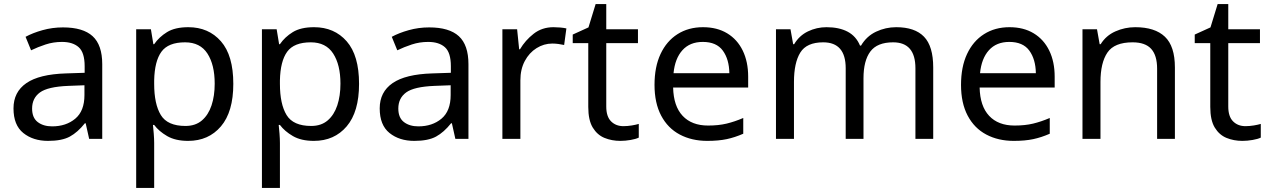

<svg xmlns="http://www.w3.org/2000/svg" viewBox="-20 -679 6208 939"><path d="M288 -545Q386 -545 433 -502Q480 -459 480 -365V0H416L399 -76H395Q360 -32 321.5 -11Q283 10 215 10Q142 10 94 -28.5Q46 -67 46 -149Q46 -229 109 -272.5Q172 -316 303 -320L394 -323V-355Q394 -422 365 -448Q336 -474 283 -474Q241 -474 203 -461.5Q165 -449 132 -433L105 -499Q140 -518 188 -531.5Q236 -545 288 -545ZM314 -259Q214 -255 175.5 -227Q137 -199 137 -148Q137 -103 164.5 -82Q192 -61 235 -61Q303 -61 348 -98.5Q393 -136 393 -214V-262Z M901 -546Q1000 -546 1060.5 -477Q1121 -408 1121 -269Q1121 -132 1060.5 -61Q1000 10 900 10Q838 10 797.5 -13.5Q757 -37 734 -68H728Q730 -51 732 -25Q734 1 734 20V240H646V-536H718L730 -463H734Q758 -498 797 -522Q836 -546 901 -546ZM885 -472Q803 -472 769.5 -426Q736 -380 734 -286V-269Q734 -170 766.5 -116.5Q799 -63 887 -63Q936 -63 967.5 -90Q999 -117 1014.5 -163.5Q1030 -210 1030 -270Q1030 -362 994.5 -417Q959 -472 885 -472Z M1516 -546Q1615 -546 1675.5 -477Q1736 -408 1736 -269Q1736 -132 1675.5 -61Q1615 10 1515 10Q1453 10 1412.5 -13.5Q1372 -37 1349 -68H1343Q1345 -51 1347 -25Q1349 1 1349 20V240H1261V-536H1333L1345 -463H1349Q1373 -498 1412 -522Q1451 -546 1516 -546ZM1500 -472Q1418 -472 1384.5 -426Q1351 -380 1349 -286V-269Q1349 -170 1381.5 -116.5Q1414 -63 1502 -63Q1551 -63 1582.5 -90Q1614 -117 1629.5 -163.5Q1645 -210 1645 -270Q1645 -362 1609.5 -417Q1574 -472 1500 -472Z M2079 -545Q2177 -545 2224 -502Q2271 -459 2271 -365V0H2207L2190 -76H2186Q2151 -32 2112.5 -11Q2074 10 2006 10Q1933 10 1885 -28.5Q1837 -67 1837 -149Q1837 -229 1900 -272.5Q1963 -316 2094 -320L2185 -323V-355Q2185 -422 2156 -448Q2127 -474 2074 -474Q2032 -474 1994 -461.5Q1956 -449 1923 -433L1896 -499Q1931 -518 1979 -531.5Q2027 -545 2079 -545ZM2105 -259Q2005 -255 1966.5 -227Q1928 -199 1928 -148Q1928 -103 1955.5 -82Q1983 -61 2026 -61Q2094 -61 2139 -98.5Q2184 -136 2184 -214V-262Z M2687 -546Q2702 -546 2719.5 -544.5Q2737 -543 2750 -540L2739 -459Q2726 -462 2710.5 -464Q2695 -466 2681 -466Q2640 -466 2604 -443.5Q2568 -421 2546.5 -380.5Q2525 -340 2525 -286V0H2437V-536H2509L2519 -438H2523Q2549 -482 2590 -514Q2631 -546 2687 -546Z M3029 -62Q3049 -62 3070 -65.5Q3091 -69 3104 -73V-6Q3090 1 3064 5.5Q3038 10 3014 10Q2972 10 2936.5 -4.5Q2901 -19 2879 -55Q2857 -91 2857 -156V-468H2781V-510L2858 -545L2893 -659H2945V-536H3100V-468H2945V-158Q2945 -109 2968.5 -85.5Q2992 -62 3029 -62Z M3418 -546Q3487 -546 3536.5 -516Q3586 -486 3612.5 -431.5Q3639 -377 3639 -304V-251H3272Q3274 -160 3318.5 -112.5Q3363 -65 3443 -65Q3494 -65 3533.5 -74.5Q3573 -84 3615 -102V-25Q3574 -7 3534 1.5Q3494 10 3439 10Q3363 10 3304.5 -21Q3246 -52 3213.5 -113.5Q3181 -175 3181 -264Q3181 -352 3210.5 -415Q3240 -478 3293.5 -512Q3347 -546 3418 -546ZM3417 -474Q3354 -474 3317.5 -433.5Q3281 -393 3274 -321H3547Q3546 -389 3515 -431.5Q3484 -474 3417 -474Z M4363 -546Q4454 -546 4499 -499.5Q4544 -453 4544 -349V0H4457V-345Q4457 -472 4348 -472Q4270 -472 4236.5 -427Q4203 -382 4203 -296V0H4116V-345Q4116 -472 4006 -472Q3925 -472 3894 -422Q3863 -372 3863 -278V0H3775V-536H3846L3859 -463H3864Q3889 -505 3931.5 -525.5Q3974 -546 4022 -546Q4084 -546 4125.5 -524Q4167 -502 4186 -456H4191Q4218 -502 4264.5 -524Q4311 -546 4363 -546Z M4917 -546Q4986 -546 5035.5 -516Q5085 -486 5111.5 -431.5Q5138 -377 5138 -304V-251H4771Q4773 -160 4817.5 -112.5Q4862 -65 4942 -65Q4993 -65 5032.5 -74.5Q5072 -84 5114 -102V-25Q5073 -7 5033 1.5Q4993 10 4938 10Q4862 10 4803.5 -21Q4745 -52 4712.5 -113.5Q4680 -175 4680 -264Q4680 -352 4709.5 -415Q4739 -478 4792.5 -512Q4846 -546 4917 -546ZM4916 -474Q4853 -474 4816.5 -433.5Q4780 -393 4773 -321H5046Q5045 -389 5014 -431.5Q4983 -474 4916 -474Z M5532 -546Q5628 -546 5677 -499.5Q5726 -453 5726 -349V0H5639V-343Q5639 -408 5610 -440Q5581 -472 5519 -472Q5430 -472 5396 -422Q5362 -372 5362 -278V0H5274V-536H5345L5358 -463H5363Q5389 -505 5435 -525.5Q5481 -546 5532 -546Z M6071 -62Q6091 -62 6112 -65.5Q6133 -69 6146 -73V-6Q6132 1 6106 5.5Q6080 10 6056 10Q6014 10 5978.5 -4.5Q5943 -19 5921 -55Q5899 -91 5899 -156V-468H5823V-510L5900 -545L5935 -659H5987V-536H6142V-468H5987V-158Q5987 -109 6010.5 -85.5Q6034 -62 6071 -62Z"/></svg>

Font: Noto Sans Ol Chiki
Style: Regular
Weight: 400
Designer: Monotype Design Team, Lewis McGuffie
Foundry: Monotype Imaging Inc.
Version: Version 2.003